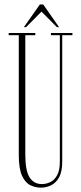

<svg xmlns="http://www.w3.org/2000/svg" viewBox="-20 -852 374 884"><path d="M168 12Q143.5 12 120.2 1Q97 -10 81.8 -42.2Q66.5 -74.5 66.5 -138V-690H20V-700H142.5V-690H96.5V-141Q96.5 -66 116.2 -35.2Q136 -4.5 172.5 -4.5Q193 -4.5 212 -13.8Q231 -23 243.2 -45.5Q255.5 -68 255.5 -108V-690H214.5V-700H313.5V-690H266.5V-108Q266.5 -61 251.8 -35Q237 -9 214.5 1.5Q192 12 168 12ZM90 -727 163.5 -831.5H179L252 -727H242L171 -798.5L100 -727Z"/></svg>

Font: Imbue 100pt Thin
Style: Regular
Weight: 100
Designer: Tyler Finck
Foundry: Etcetera Type Company
Version: Version 1.102; ttfautohint (v1.8.3)